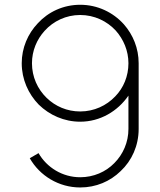

<svg xmlns="http://www.w3.org/2000/svg" viewBox="-20 -786 686 821"><path d="M107.3 -109.4C150 -34.4 231.3 15.6 322.9 15.6C390.6 15.6 451 -10.4 495.8 -54.2C543.8 -99 572.9 -163.5 572.9 -234.4V-515.6C572.9 -579.2 549 -637.5 509.4 -682.3C463.5 -733.3 396.9 -765.6 322.9 -765.6C251 -765.6 186.5 -735.4 141.7 -686.5C99 -641.7 72.9 -581.2 72.9 -515.6C72.9 -446.9 101 -384.4 145.8 -338.5C191.7 -293.8 254.2 -265.6 322.9 -265.6C408.3 -265.6 483.3 -310.4 529.2 -377.1V-234.4C529.2 -178.1 506.3 -126 468.8 -88.5C432.3 -51 380.2 -28.1 322.9 -28.1C246.9 -28.1 180.2 -69.8 144.8 -131.2ZM322.9 -721.9C383.3 -721.9 437.5 -695.8 475 -655.2C508.3 -617.7 529.2 -568.8 529.2 -515.6C529.2 -460.4 508.3 -410.4 472.9 -374C435.4 -334.4 382.3 -309.4 322.9 -309.4C266.7 -309.4 216.7 -331.2 179.2 -367.7C140.6 -405.2 116.7 -457.3 116.7 -515.6C116.7 -568.8 137.5 -617.7 170.8 -654.2C208.3 -695.8 262.5 -721.9 322.9 -721.9Z"/></svg>

Font: Manrope3 Thin
Style: Regular
Weight: 100
Width: 4
Designer: Mikhail Sharanda
Foundry: Mikhail Sharanda
Version: Version 3.000;PS 003.000;hotconv 1.0.88;makeotf.lib2.5.64775